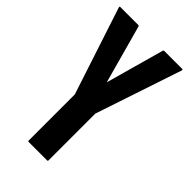

<svg xmlns="http://www.w3.org/2000/svg" viewBox="-217 -765 834 834"><g transform="rotate(45 200.0 -348.0)"><path d="M-2 -690Q-4 -696 2 -696H112Q116 -696 117 -692L191 -423L266 -692Q267 -696 271 -696H381Q387 -696 385 -690L252 -292V-4Q252 0 248 0H134Q130 0 130 -4V-288Z"/></g></svg>

Font: AL Dynamic
Style: Regular
Weight: 400
Version: Version 1.000; ttfautohint (v1.8.2) -l 8 -r 50 -G 200 -x 14 